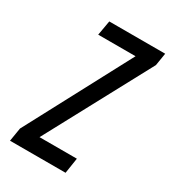

<svg xmlns="http://www.w3.org/2000/svg" viewBox="-177 -812 805 904"><g transform="rotate(30 225.5 -360.0)"><path d="M325 0H23L35 -73L336 -640H133L147 -720H451L440 -652L135 -84H338Z"/></g></svg>

Font: Economica
Style: Bold Italic
Weight: 700
Designer: Vicente Lamonaca
Foundry: Vicente Lamonaca
Version: Version 1.100